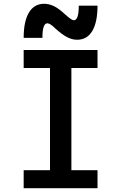

<svg xmlns="http://www.w3.org/2000/svg" viewBox="-20 -994 640 1014"><path d="M105 0V-95H244V-635H105V-730H495V-635H357V-95H495V0ZM387 -784Q362 -784 336 -797Q310 -810 274 -842Q258 -858 247.5 -864.5Q237 -871 230 -871Q217 -871 210.5 -852Q204 -833 204 -794H105Q105 -882 133 -928Q161 -974 213 -974Q239 -974 265 -961.5Q291 -949 326 -916Q343 -901 353.5 -894Q364 -887 370 -887Q383 -887 389.5 -906Q396 -925 396 -964H495Q495 -877 467.5 -830.5Q440 -784 387 -784Z"/></svg>

Font: M PLUS Code Latin Expanded Medium
Style: Regular
Weight: 500
Width: 7
Designer: Coji Morishita
Foundry: UNDERFOREST DESIGN
Version: Version 1.002; ttfautohint (v1.8.3)